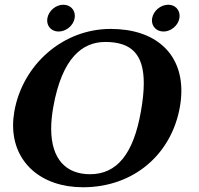

<svg xmlns="http://www.w3.org/2000/svg" viewBox="-20 -780 839 810"><path d="M621.8 -703C621.3 -699.8 621 -696.6 621 -693.5C621 -667.1 641.3 -647 670 -647C701 -647 731.4 -672 736.8 -703C737.4 -706.4 737.7 -709.8 737.7 -713C737.7 -740.1 717.6 -760 689.9 -760C657.9 -760 627.5 -735 621.8 -703ZM179.8 -703C179.3 -699.8 179 -696.6 179 -693.5C179 -667 199.2 -647 227 -647C259 -647 289.4 -672 294.8 -703C295.4 -706.4 295.7 -709.8 295.7 -713C295.7 -740.1 275.5 -760 246.9 -760C215.9 -760 185.5 -735 179.8 -703ZM424.2 -603C534.4 -603 586.6 -551 586.6 -429C586.6 -394.9 582.5 -355.4 574.5 -310C543 -131 473.8 -45 359.8 -45C260.4 -45 195.9 -106.7 195.9 -237C195.9 -264 198.7 -294 204.5 -327C241.6 -537 328.2 -603 424.2 -603ZM738.9 -329C743.1 -352.7 745.1 -375.4 745.1 -397.1C745.1 -556.5 634.4 -658 446.9 -658C243.9 -658 75.1 -506 40.5 -310C37 -289.7 35.2 -270 35.2 -251.1C35.2 -95 153.5 10 330.1 10C544.2 10 703.6 -129 738.9 -329Z"/></svg>

Font: Linux Biolinum O 
Style: Bold Italic
Weight: 700
Designer: Philipp H. Poll
Foundry: Philipp H. Poll
Version: Version 1.3.2